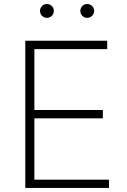

<svg xmlns="http://www.w3.org/2000/svg" viewBox="-20 -929 628 949"><path d="M105 0V-727.5H509.8V-686H149.9V-385.3H488.3V-344.2H149.9V-41H518.6V0ZM211.9 -840.8Q197.8 -840.8 187.7 -850.8Q177.7 -860.8 177.7 -875Q177.7 -889.2 187.7 -899.2Q197.8 -909.2 211.9 -909.2Q226.1 -909.2 236.1 -899.2Q246.1 -889.2 246.1 -875Q246.1 -860.8 236.1 -850.8Q226.1 -840.8 211.9 -840.8ZM411.1 -840.8Q397 -840.8 387 -850.8Q377 -860.8 377 -875Q377 -889.2 387 -899.2Q397 -909.2 411.1 -909.2Q425.3 -909.2 435.3 -899.2Q445.3 -889.2 445.3 -875Q445.3 -860.8 435.3 -850.8Q425.3 -840.8 411.1 -840.8Z"/></svg>

Font: Inter Extra Light
Style: Regular
Weight: 200
Designer: Rasmus Andersson
Foundry: rsms
Version: Version 4.000;git-3c8e0fc